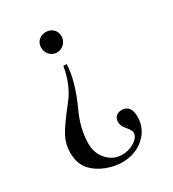

<svg xmlns="http://www.w3.org/2000/svg" viewBox="-169 -559 782 870"><g transform="rotate(-30 222.0 -124.5)"><path d="M260 -416Q260 -393 244.5 -377Q229 -361 206 -361Q184 -361 169 -377Q154 -393 154 -416Q154 -438 169 -452.5Q184 -467 207 -467Q230 -467 245 -452.5Q260 -438 260 -416ZM200 -294H217Q215 -210 159 -88Q122 -8 122 69Q122 119 153.5 153.5Q185 188 231 188Q267 188 296 169Q325 150 325 126Q325 115 308 95Q287 71 287 52Q287 33 298 22Q309 11 328 11Q376 11 376 73Q376 135 329.5 176.5Q283 218 214 218Q173 218 132.5 202Q92 186 66 160Q30 124 30 63Q30 18 50.5 -20.5Q71 -59 135 -140Q184 -201 200 -294Z"/></g></svg>

Font: STIX
Style: Regular
Weight: 400
Designer: MicroPress Inc., with final additions and corrections provided by Coen Hoffman, Elsevier (retired)
Version: Version 1.1.1